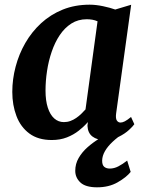

<svg xmlns="http://www.w3.org/2000/svg" viewBox="-20 -588 620 820"><path d="M475.9 -103.1Q473.2 -81.8 479.1 -73.2Q485 -64.6 494.9 -64.6Q502.8 -64.6 513.2 -69.9Q523.5 -75.2 539.7 -88.4L553.7 -57.5Q548.7 -49.7 531.3 -33.4Q513.9 -17.1 486.8 -3.6Q459.7 10 425.1 10Q394.9 10 375 -4.8Q355.1 -19.6 353.5 -50.7L355.3 -66.7Q339 -47.8 316.7 -30.2Q294.4 -12.5 265.8 -1.3Q237.2 10 201.1 10Q142.8 10 105.4 -17.8Q68 -45.6 50.3 -92.4Q32.5 -139.1 32.5 -195.4Q32.5 -249.6 46.7 -303.2Q60.8 -356.9 88.2 -404.5Q115.7 -452.2 155.8 -489.1Q195.9 -525.9 247.9 -547Q300 -568 363 -568Q389.5 -568 420.2 -561.5Q450.8 -555.1 472.2 -547.3L540.2 -567.7ZM396.6 -497Q386.1 -501.7 374.4 -503.8Q362.7 -505.8 350.6 -505.8Q313.6 -505.8 284.9 -487.6Q256.3 -469.3 235.3 -438.2Q214.4 -407 200.9 -367.4Q187.3 -327.8 180.9 -285Q174.4 -242.2 174.4 -201.1Q174.4 -158.3 184.2 -128.1Q194 -97.9 211.6 -82.2Q229.3 -66.5 252.9 -66.5Q267.7 -66.5 280.8 -71.4Q293.9 -76.2 305.4 -84.2Q317 -92.1 326.9 -101.7Q336.9 -111.2 345.2 -120.7ZM394 212Q344.8 211.8 323.1 191.1Q301.4 170.5 301.4 141.5Q301.4 111.7 316 86.6Q330.6 61.4 353.8 40.9Q377.1 20.3 404.2 3.8Q431.2 -12.6 456.2 -25.3L481.9 -35.3L511.7 -21.9Q482.7 -2.8 461.3 17.2Q439.8 37.3 428.3 57.4Q416.7 77.6 416.3 97.3Q416 116.7 425 124.3Q434 131.9 448.8 131.9Q467.5 131.9 485.7 122.4Q503.9 113 523.1 97.8L538.1 146.2Q519.5 169.5 482.1 190.8Q444.6 212.2 394 212Z"/></svg>

Font: Merriweather Light
Style: Italic
Weight: 300
Italic angle: -7.8°
Designer: Eben Sorkin
Foundry: Eben Sorkin
Version: Version 2.101